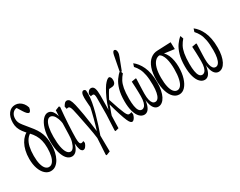

<svg xmlns="http://www.w3.org/2000/svg" viewBox="-123 -1429 2873 2301"><g transform="rotate(-30 1313.5 -279.0)"><path d="M148.4 88.4Q106.9 88.4 71.8 56.6Q36.6 24.9 16.1 -33Q-4.4 -90.8 -4.4 -168.5Q-4.4 -229.5 7.8 -280.3Q20 -331.1 41.3 -369.6Q62.5 -408.2 90.8 -434.1Q119.1 -460 154.3 -472.7V-484.4L176.8 -438.5Q136.7 -419.9 110.8 -383.8Q85 -347.7 73 -294.7Q61 -241.7 61 -172.4Q61 -100.6 73.5 -54.9Q85.9 -9.3 106.7 12.5Q127.4 34.2 153.3 34.2Q185.1 34.2 206.8 7.1Q228.5 -20 239.3 -66.7Q250 -113.3 250 -174.3Q250 -234.4 238.8 -278.8Q227.5 -323.2 206.3 -359.1Q185.1 -395 152.3 -429.2Q112.3 -470.7 88.1 -503.7Q64 -536.6 52.7 -569.1Q41.5 -601.6 41.5 -639.2Q41.5 -720.7 77.4 -767.8Q113.3 -814.9 171.9 -814.9Q201.2 -814.9 227.3 -801.3Q253.4 -787.6 273.4 -762.5Q293.5 -737.3 303.2 -703.1Q299.8 -678.2 291.3 -662.8Q282.7 -647.5 271 -647.5Q260.3 -647.5 245.8 -661.1Q231.4 -674.8 213.4 -703.1L154.3 -798.3L212.4 -789.1L217.3 -759.3Q208 -765.1 198.5 -769.3Q189 -773.4 174.3 -773.4Q138.7 -773.4 114 -743.9Q89.4 -714.4 89.4 -667.5Q89.4 -640.1 98.4 -617.9Q107.4 -595.7 130.4 -567.1Q153.3 -538.6 193.4 -489.3Q228.5 -448.2 251.7 -412.1Q274.9 -376 287.8 -340.6Q300.8 -305.2 306.6 -266.4Q312.5 -227.5 312.5 -179.2Q312.5 -129.4 302 -81.8Q291.5 -34.2 270.8 4.2Q250 42.5 219.7 65.4Q189.5 88.4 148.4 88.4Z M456.1 63.5Q417 63.5 386.2 30.5Q355.5 -2.4 336.7 -68.6Q317.9 -134.8 317.9 -231Q317.9 -326.7 339.1 -395.8Q360.4 -464.8 394 -501.7Q427.7 -538.6 463.9 -538.6Q489.7 -538.6 510 -522.7Q530.3 -506.8 546.1 -472.7Q562 -438.5 571.3 -380.9H586.4L562 -302.7Q554.7 -367.7 539.3 -407.2Q523.9 -446.8 504.2 -464.1Q484.4 -481.4 464.4 -481.4Q439.5 -481.4 420.4 -455.3Q401.4 -429.2 390.4 -377.4Q379.4 -325.7 379.4 -251.5Q379.4 -166.5 390.6 -109.6Q401.9 -52.7 422.4 -24.2Q442.9 4.4 469.7 4.4Q491.2 4.4 509 -19Q526.9 -42.5 539.6 -86.2Q552.2 -129.9 552.2 -189.9L558.1 -402.3L563 -514.2L617.7 -535.6L627.9 -523.4Q622.1 -466.8 617.4 -407.5Q612.8 -348.1 609.6 -292.5Q606.4 -236.8 604.7 -188.5Q603 -140.1 603 -105Q603 -56.6 610.4 -38.3Q617.7 -20 633.8 -20Q641.1 -20 648.7 -22.9Q656.2 -25.9 663.1 -30.8L669.4 -1Q660.2 26.4 645.3 44.9Q630.4 63.5 612.3 63.5Q597.2 63.5 585.4 48.3Q573.7 33.2 566.2 -5.9Q558.6 -44.9 557.1 -115.7L570.3 -114.3Q562 -51.8 545.9 -12.9Q529.8 25.9 506.6 44.7Q483.4 63.5 456.1 63.5Z M814.5 245.6 832 -55.2 831.1 47.4Q817.9 -54.2 799.1 -149.2Q780.3 -244.1 762.2 -335.9Q752.9 -385.3 744.9 -414.3Q736.8 -443.4 728.3 -455.8Q719.7 -468.3 707 -468.3Q702.1 -468.3 696.5 -467Q690.9 -465.8 684.6 -463.4L676.8 -499Q688.5 -520.5 701.9 -535.2Q715.3 -549.8 733.9 -549.8Q748 -549.8 760.7 -539.6Q773.4 -529.3 786.1 -494.6Q798.8 -460 812 -387.7Q820.3 -349.1 828.6 -298.3Q836.9 -247.6 846.4 -180.9Q856 -114.3 867.2 -27.3L873 -21.5L876 235.8L821.3 257.3ZM868.7 29.8 853.5 -18.6Q870.1 -71.3 883.1 -116Q896 -160.6 907.2 -203.1Q918.5 -245.6 929 -290.3Q939.5 -335 949.7 -386.7L943.8 -291Q939.5 -351.1 936.5 -386.5Q933.6 -421.9 932.9 -441.4Q932.1 -460.9 932.1 -474.1Q932.1 -515.1 942.1 -535.4Q952.1 -555.7 968.8 -555.7Q978.5 -555.7 983.9 -551.5Q989.3 -547.4 994.6 -541.5Q996.1 -531.7 996.6 -520.5Q997.1 -509.3 997.1 -488.3Q997.1 -439 985.8 -376.2Q974.6 -313.5 955.3 -243.4Q936 -173.3 913.6 -103Q891.1 -32.7 868.7 29.8Z M1058.1 60.1 1052.2 47.4 1062.5 -167.5 1064 -396.5Q1064 -423.8 1058.6 -439Q1053.2 -454.1 1038.1 -454.1Q1030.8 -454.1 1024.2 -452.9Q1017.6 -451.7 1010.7 -449.2L1003.4 -484.9Q1013.2 -507.3 1026.6 -520.8Q1040 -534.2 1058.1 -534.2Q1091.3 -534.2 1104 -497.6Q1114.7 -464.8 1114.7 -404.3Q1114.7 -397.5 1114.7 -390.1Q1113.8 -344.2 1113.5 -282.5Q1113.3 -220.7 1111.8 -163.6V-157.7Q1110.8 -124.5 1109.6 -90.1Q1108.4 -55.7 1107.4 -21.5Q1106.4 12.7 1106 47.4ZM1097.7 -81.5 1084 -125H1092.3L1098.1 -148.9Q1114.7 -217.3 1138.9 -281.2Q1163.1 -345.2 1189.9 -396.7Q1216.8 -448.2 1239.7 -480Q1261.2 -507.3 1277.6 -521.5Q1293.9 -535.6 1312.5 -539.1Q1324.2 -534.2 1331.8 -521.7Q1339.4 -509.3 1339.4 -484.9Q1339.4 -452.1 1324.7 -436Q1310.1 -419.9 1283.2 -418.5L1220.7 -413.6L1290 -476.1Q1266.1 -448.7 1244.6 -417.2Q1223.1 -385.7 1204.6 -351.6Q1186 -317.4 1166.5 -279.8L1161.6 -270Q1151.9 -237.3 1141.4 -209.5Q1130.9 -181.6 1120.1 -151.6Q1109.4 -121.6 1097.7 -81.5ZM1288.1 63.5Q1277.3 63.5 1265.4 51.8Q1253.4 40 1238.3 5.9Q1223.1 -28.3 1201.9 -94.5Q1180.7 -160.6 1150.9 -270L1174.8 -315.9Q1204.6 -222.7 1225.1 -166.3Q1245.6 -109.9 1258.5 -81.5Q1271.5 -53.2 1281.5 -43.7Q1291.5 -34.2 1300.8 -34.2Q1311.5 -34.2 1321.5 -36.6Q1331.5 -39.1 1335.9 -42.5L1341.8 -10.7Q1336.9 11.7 1328.1 28.3Q1319.3 44.9 1308.6 54.2Q1297.9 63.5 1288.1 63.5Z M1457.5 63.5Q1421.9 63.5 1392.6 33.9Q1363.3 4.4 1346.2 -54Q1329.1 -112.3 1329.1 -195.8Q1329.1 -289.1 1348.1 -355.5Q1367.2 -421.9 1398.2 -466.3Q1429.2 -510.7 1464.8 -538.6L1480 -495.6Q1452.6 -464.8 1432.4 -427.7Q1412.1 -390.6 1401.9 -335.2Q1391.6 -279.8 1391.6 -194.8Q1391.6 -134.8 1398.7 -92.3Q1405.8 -49.8 1421.1 -27.1Q1436.5 -4.4 1461.4 -4.4Q1480 -4.4 1495.4 -19.3Q1510.7 -34.2 1520.3 -67.1Q1529.8 -100.1 1529.8 -154.8Q1529.8 -176.3 1529.3 -205.3Q1528.8 -234.4 1527.3 -272.2Q1525.9 -310.1 1522.9 -356L1582.5 -366.7L1588.4 -360.8Q1586.9 -319.8 1585.4 -281.2Q1584 -242.7 1582.8 -210.4Q1581.5 -178.2 1581.5 -154.8Q1581.5 -103 1589.1 -70.3Q1596.7 -37.6 1611.1 -21Q1625.5 -4.4 1647.5 -4.4Q1670.9 -4.4 1688 -27.1Q1705.1 -49.8 1713.6 -92.3Q1722.2 -134.8 1722.2 -193.4Q1722.2 -280.8 1711.4 -336.2Q1700.7 -391.6 1681.4 -428.2Q1662.1 -464.8 1633.8 -495.6L1647.9 -538.6Q1674.8 -518.6 1699 -488Q1723.1 -457.5 1742.4 -416.3Q1761.7 -375 1772.5 -320.3Q1783.2 -265.6 1783.2 -194.8Q1783.2 -137.2 1773.7 -89.8Q1764.2 -42.5 1746.6 -8.3Q1729 25.9 1704.3 44.7Q1679.7 63.5 1650.9 63.5Q1623.5 63.5 1602.1 44.2Q1580.6 24.9 1567.4 -16.6Q1554.2 -58.1 1549.8 -121.6H1558.1Q1553.7 -55.7 1540 -14.9Q1526.4 25.9 1505.4 44.7Q1484.4 63.5 1457.5 63.5ZM1458 -536.6 1497.1 -740.2Q1502.9 -767.6 1511.2 -778.3Q1519.5 -789.1 1528.8 -789.1Q1541.5 -789.1 1549.3 -776.6Q1557.1 -764.2 1557.1 -744.1Q1557.1 -728.5 1553.7 -716.3Q1550.3 -704.1 1542 -681.6L1479.5 -519Z M1942.9 62.5Q1896 62.5 1861.1 27.8Q1826.2 -6.8 1806.6 -70.8Q1787.1 -134.8 1787.1 -220.7Q1787.1 -322.3 1811.5 -389.2Q1835.9 -456.1 1878.9 -490Q1921.9 -523.9 1976.1 -524.9L2162.1 -532.7L2165 -436.5L1979.5 -461.4L1971.2 -464.4Q1932.1 -461.9 1905.3 -433.1Q1878.4 -404.3 1864 -351.3Q1849.6 -298.3 1849.6 -220.7Q1849.6 -146.5 1861.6 -95.2Q1873.5 -43.9 1895.3 -18.3Q1917 7.3 1945.3 7.3Q1972.7 7.3 1993.9 -18.3Q2015.1 -43.9 2027.6 -98.1Q2040 -152.3 2040 -234.9Q2040 -273.4 2035.9 -310.5Q2031.7 -347.7 2022.7 -379.6Q2013.7 -411.6 1997.8 -435.1Q1981.9 -458.5 1958 -467.3L1966.3 -482.4Q2001.5 -477.5 2026.4 -454.1Q2051.3 -430.7 2067.1 -395.8Q2083 -360.8 2090.8 -317.1Q2098.6 -273.4 2098.6 -226.6Q2098.6 -144 2078.6 -78.6Q2058.6 -13.2 2023.2 24.7Q1987.8 62.5 1942.9 62.5Z M2293.5 63.5Q2257.8 63.5 2228.5 33.9Q2199.2 4.4 2182.1 -54Q2165 -112.3 2165 -195.8Q2165 -289.1 2184.1 -355.5Q2203.1 -421.9 2234.1 -466.3Q2265.1 -510.7 2300.8 -538.6L2315.9 -495.6Q2288.6 -464.8 2268.3 -427.7Q2248 -390.6 2237.8 -335.2Q2227.5 -279.8 2227.5 -194.8Q2227.5 -134.8 2234.6 -92.3Q2241.7 -49.8 2257.1 -27.1Q2272.5 -4.4 2297.4 -4.4Q2315.9 -4.4 2331.3 -19.3Q2346.7 -34.2 2356.2 -67.1Q2365.7 -100.1 2365.7 -154.8Q2365.7 -176.3 2365.2 -205.3Q2364.7 -234.4 2363.3 -272.2Q2361.8 -310.1 2358.9 -356L2418.5 -366.7L2424.3 -360.8Q2422.9 -319.8 2421.4 -281.2Q2419.9 -242.7 2418.7 -210.4Q2417.5 -178.2 2417.5 -154.8Q2417.5 -103 2425 -70.3Q2432.6 -37.6 2447 -21Q2461.4 -4.4 2483.4 -4.4Q2506.8 -4.4 2523.9 -27.1Q2541 -49.8 2549.6 -92.3Q2558.1 -134.8 2558.1 -193.4Q2558.1 -280.8 2547.4 -336.2Q2536.6 -391.6 2517.3 -428.2Q2498 -464.8 2469.7 -495.6L2483.9 -538.6Q2510.7 -518.6 2534.9 -488Q2559.1 -457.5 2578.4 -416.3Q2597.7 -375 2608.4 -320.3Q2619.1 -265.6 2619.1 -194.8Q2619.1 -137.2 2609.6 -89.8Q2600.1 -42.5 2582.5 -8.3Q2564.9 25.9 2540.3 44.7Q2515.6 63.5 2486.8 63.5Q2459.5 63.5 2438 44.2Q2416.5 24.9 2403.3 -16.6Q2390.1 -58.1 2385.7 -121.6H2394Q2389.6 -55.7 2376 -14.9Q2362.3 25.9 2341.3 44.7Q2320.3 63.5 2293.5 63.5Z"/></g></svg>

Font: Scarab Serif
Style: Condensed
Weight: 400
Designer: John Roberts
Foundry: Scarab
Version: 1.0